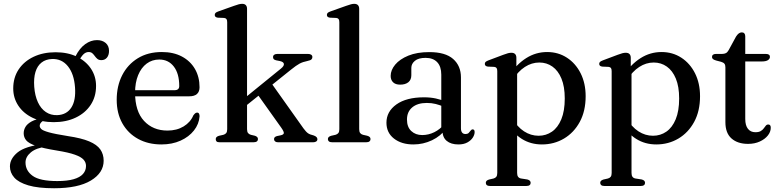

<svg xmlns="http://www.w3.org/2000/svg" viewBox="-20 -758 4157 1023"><path d="M342.4 -32.8Q271.8 -44 240 -53.1Q208.2 -62.1 199.9 -70.5Q191.6 -78.9 191.6 -87.3Q191.6 -97.2 199.2 -105.6Q206.8 -114 225.5 -122.7L211.8 -129.7Q171.2 -123.4 148.2 -110.8Q125.2 -98.1 115.7 -81.9Q106.2 -65.7 106.2 -47.9Q106.2 -26.5 119.7 -10.2Q133.3 6 171.6 19.2Q209.9 32.3 284.2 44.3Q345.3 54.2 378.7 66.1Q412.1 77.9 425.2 92.6Q438.3 107.2 438.3 126.1Q438.3 150.9 422.1 169Q405.9 187.2 372.1 196.9Q338.3 206.7 285.3 206.7Q192.4 206.7 154.2 179.1Q115.9 151.6 115.9 107.6Q115.9 77.8 144.2 54Q172.4 30.2 227.4 23.3L216.7 8.4Q113.8 21 73.3 54.4Q32.9 87.8 32.9 128.8Q32.9 161.9 56.1 188.2Q79.4 214.4 131.1 229.7Q182.8 245 268.2 245Q396 245 464.2 203.9Q532.3 162.8 532.3 98.4Q532.3 63.7 514.5 38.2Q496.7 12.8 455.3 -4.7Q413.8 -22.2 342.4 -32.8ZM366 -428 393.2 -422.3Q412.8 -457.8 425.2 -469.3Q437.6 -480.8 452.1 -480.8Q464.6 -480.8 471.9 -474.3Q479.2 -467.7 485.2 -459.2Q491.1 -450.7 498.9 -444.2Q506.7 -437.6 520.1 -437.6Q538.8 -437.6 549.9 -451.1Q560.9 -464.6 560.9 -487Q560.9 -513.5 543.2 -528.9Q525.4 -544.3 496.8 -544.3Q464.1 -544.3 434.3 -523Q404.5 -501.7 382.8 -459.1ZM491.8 -300Q491.8 -351 464.9 -391.7Q438 -432.3 389.7 -456Q341.3 -479.6 276.1 -479.6Q209.9 -479.6 158.9 -455.4Q107.9 -431.1 79.2 -387.8Q50.5 -344.4 50.5 -286.7Q50.5 -236.2 77.4 -195.3Q104.3 -154.4 152.9 -130.8Q201.5 -107.1 266.2 -107.1Q332.6 -107.1 383.5 -131.4Q434.4 -155.6 463.1 -199.1Q491.8 -242.6 491.8 -300ZM257.1 -443.6Q308.9 -445.6 341.7 -405.1Q374.5 -364.5 379.7 -292.6Q384.9 -223.4 360.1 -185Q335.3 -146.5 285 -144.5Q250.7 -143.3 224.3 -161.1Q197.8 -178.9 181.9 -213.4Q166 -247.9 162.4 -295.5Q159 -341.8 168.9 -374.4Q178.8 -407.1 201.3 -424.7Q223.7 -442.4 257.1 -443.6Z M1043.2 -292.9Q1043.2 -269.6 1029.5 -257.2Q1015.7 -244.9 989.2 -244.9H669.3V-277.4H909.9Q935 -277.4 935 -299.5Q935 -366.1 906.1 -403.4Q877.2 -440.8 828.6 -440.8Q790.4 -440.8 761.4 -419.1Q732.4 -397.4 716.1 -357.8Q699.7 -318.1 699.7 -264.5Q699.7 -165.1 747.5 -113.7Q795.2 -62.3 872.5 -62.3Q922 -62.3 958.5 -84.5Q994.9 -106.7 1010.1 -143.2Q1016.5 -151.7 1020.9 -154.9Q1025.2 -158 1030.4 -158Q1037.4 -158 1040.5 -152.1Q1043.6 -146.1 1043.3 -137.9Q1040.3 -97 1013.5 -62.9Q986.7 -28.8 942 -8.6Q897.2 11.6 840.1 11.6Q769.6 11.6 715.8 -17.9Q662 -47.4 631.9 -100.9Q601.8 -154.4 601.8 -226.3Q601.8 -299.7 631 -357.1Q660.2 -414.4 714.2 -447.6Q768.2 -480.8 842.4 -480.8Q904 -480.8 949.1 -456.9Q994.2 -432.9 1018.7 -390.6Q1043.2 -348.3 1043.2 -292.9Z M1149.5 0Q1137.9 0 1133.7 -4.6Q1129.5 -9.1 1129.5 -16.8Q1129.5 -23.2 1133.7 -27.6Q1138 -31.9 1146.8 -34.5L1170.4 -39.8Q1180.3 -42.7 1185.4 -49.3Q1190.5 -55.9 1190.5 -69.6V-639.7Q1190.5 -651.2 1186.7 -656.3Q1182.9 -661.4 1174.1 -662.4L1140.3 -663.8Q1131.6 -665.2 1127.9 -668.8Q1124.2 -672.5 1124.2 -678.3Q1124.2 -684.9 1128.4 -689.2Q1132.7 -693.5 1144.1 -697.5L1226.3 -726.7Q1242.2 -732.5 1252.3 -735.1Q1262.3 -737.6 1270.4 -737.6Q1283.3 -737.6 1289.8 -730.6Q1296.3 -723.5 1296.3 -711.2V-69.9Q1296.3 -56.2 1301.4 -49.4Q1306.5 -42.6 1316.4 -39.8L1338.4 -34.6Q1354.3 -29.3 1354.3 -17.6Q1354.3 0 1330.8 0ZM1262.4 -218.3 1477.1 -392.7Q1494.1 -406.5 1492.6 -417.4Q1491.1 -428.3 1471.4 -432.7L1451.1 -436.7Q1441.7 -439.1 1438.3 -443.1Q1434.8 -447.1 1434.8 -453.8Q1434.8 -461.8 1440.8 -466.2Q1446.8 -470.6 1457.3 -470.6H1622Q1632.4 -470.6 1638.4 -466.2Q1644.4 -461.7 1644.4 -454.1Q1644.4 -446.5 1639.4 -441.5Q1634.3 -436.5 1618.2 -433.1Q1593.5 -428.3 1576 -418.9Q1558.5 -409.5 1530.1 -386.6L1273.1 -180.5ZM1419.9 -323.4 1597 -73.9Q1611 -54.9 1621.1 -48Q1631.1 -41 1651.5 -36.3Q1661.8 -32.5 1666.5 -27.5Q1671.1 -22.5 1671.1 -16.1Q1671.1 -8.7 1665.1 -4.4Q1659.1 0 1648.9 0H1461Q1451.3 0 1445.7 -4.6Q1440.1 -9.1 1440.1 -16.6Q1440.1 -22.4 1443.5 -26.4Q1446.8 -30.3 1455.4 -32.9L1474.5 -36.9Q1491.2 -40.2 1492.2 -48.6Q1493.3 -57 1478.2 -78.2L1347.1 -262.3Z M1893.8 -711.2V-69.9Q1893.8 -56.2 1898.9 -49.3Q1904 -42.4 1913.9 -39.8L1936.3 -34.8Q1945.4 -32.2 1949.8 -27.9Q1954.2 -23.5 1954.2 -16.8Q1954.2 -9.1 1948.5 -4.6Q1942.8 0 1930.9 0H1749.7Q1738.1 0 1732.5 -4.6Q1727 -9.1 1727 -16.8Q1727 -23.2 1731.2 -27.6Q1735.5 -31.9 1744.3 -34.5L1767.9 -39.8Q1777.8 -42.7 1782.9 -49.3Q1788 -55.9 1788 -69.6V-639.7Q1788 -651.2 1784.2 -656.3Q1780.4 -661.4 1771.6 -662.4L1737.8 -663.8Q1729.1 -665.2 1725.4 -668.8Q1721.7 -672.5 1721.7 -678.3Q1721.7 -684.9 1725.9 -689.2Q1730.2 -693.5 1741.6 -697.5L1823.8 -726.7Q1840.3 -732.7 1850.3 -735.2Q1860.2 -737.6 1867.1 -737.6Q1880.6 -737.6 1887.2 -730.6Q1893.8 -723.5 1893.8 -711.2Z M2337.6 -61.9V-71.9L2331.2 -75.1V-360.3Q2331.2 -403.6 2309.4 -426.7Q2287.6 -449.7 2247.6 -449.7Q2209.7 -449.7 2190.7 -434Q2171.6 -418.3 2171.6 -396.4V-357.2Q2171.6 -332.9 2155.8 -319.9Q2139.9 -307 2111.9 -307Q2087.4 -307 2074.4 -319.6Q2061.5 -332.3 2061.5 -353.6Q2061.5 -384.5 2085.6 -413.6Q2109.8 -442.7 2155.8 -461.6Q2201.8 -480.4 2267.5 -480.4Q2352.8 -480.4 2394.4 -443.8Q2436 -407.1 2436 -345.5V-75Q2436 -58.9 2442.3 -51.5Q2448.5 -44 2459.4 -44Q2471.8 -44 2477.2 -49.7Q2482.6 -55.4 2486.5 -60.8Q2489.1 -64 2491.8 -66.4Q2494.5 -68.7 2498.6 -68.7Q2503.8 -68.7 2506.4 -64.9Q2508.9 -61 2508.9 -54.5Q2508.9 -40 2499.1 -24.8Q2489.2 -9.5 2470.1 1Q2450.9 11.6 2422.5 11.6Q2382.9 11.6 2360.2 -7.3Q2337.6 -26.1 2337.6 -61.9ZM2039 -104.1Q2039 -163.6 2092.1 -201.6Q2145.3 -239.5 2239.6 -239.5Q2273.6 -239.5 2302.1 -233.3Q2330.5 -227 2352.3 -217.1L2344.3 -189.5Q2323.6 -198.2 2301.8 -203.9Q2279.9 -209.5 2254.2 -209.5Q2204.5 -209.5 2176.5 -185.9Q2148.4 -162.3 2148.4 -121.3Q2148.4 -81.2 2171.3 -59.8Q2194.1 -38.4 2229.7 -38.4Q2263.1 -38.4 2294.2 -53.7Q2325.2 -69 2347.6 -97.2L2358.1 -73.4Q2328.4 -32.8 2281.6 -10.6Q2234.8 11.6 2182.5 11.6Q2119.1 11.6 2079 -19.8Q2039 -51.1 2039 -104.1Z M2731.3 -450.5V-389.6L2735.3 -380.8V163.1Q2735.3 176.8 2740.4 183.8Q2745.5 190.9 2755.4 192.9L2789.5 198.2Q2798.6 200.5 2803 205Q2807.4 209.5 2807.4 216.2Q2807.4 223.9 2801.7 228.4Q2796 233 2784.1 233H2591.2Q2579.6 233 2574 228.4Q2568.5 223.9 2568.5 216.2Q2568.5 209.8 2572.7 205.4Q2577 201.1 2585.8 198.5L2609.4 193.2Q2619.3 190.6 2624.4 183.8Q2629.5 177.1 2629.5 163.4V-379Q2629.5 -390.5 2625.7 -395.6Q2621.9 -400.7 2613.1 -401.7L2579.3 -403.1Q2570.6 -404.5 2566.9 -408.1Q2563.2 -411.8 2563.2 -417.6Q2563.2 -424.2 2567.4 -428.2Q2571.7 -432.2 2583.1 -436.6L2661.3 -466Q2676.8 -472 2686.8 -474.5Q2696.8 -476.9 2704.4 -476.9Q2718.1 -476.9 2724.7 -469.9Q2731.3 -462.8 2731.3 -450.5ZM2710.4 -330.7 2693.8 -357.2Q2732.3 -415.8 2783.6 -448.3Q2834.8 -480.8 2895.1 -480.8Q2954.3 -480.8 3000.7 -450.6Q3047.1 -420.4 3073.8 -367.3Q3100.4 -314.1 3100.4 -245.4Q3100.4 -166.3 3069.2 -108.7Q3037.9 -51 2985 -19.7Q2932.1 11.6 2867.2 11.6Q2807.6 11.6 2760.6 -17.7Q2713.5 -47.1 2685 -101.4L2710.1 -127Q2736.1 -81.7 2772.2 -58.2Q2808.3 -34.7 2849.7 -34.7Q2889.4 -34.7 2920.9 -56.5Q2952.5 -78.3 2970.8 -122.6Q2989.1 -166.8 2989.1 -233.2Q2989.1 -296.7 2971.5 -339.2Q2953.9 -381.7 2923.3 -403.3Q2892.8 -424.9 2853.6 -424.9Q2812.9 -424.9 2776.6 -401.3Q2740.2 -377.8 2710.4 -330.7Z M3340.8 -450.5V-389.6L3344.8 -380.8V163.1Q3344.8 176.8 3349.9 183.8Q3355 190.9 3364.9 192.9L3399 198.2Q3408.1 200.5 3412.5 205Q3416.9 209.5 3416.9 216.2Q3416.9 223.9 3411.2 228.4Q3405.5 233 3393.6 233H3200.7Q3189.1 233 3183.5 228.4Q3178 223.9 3178 216.2Q3178 209.8 3182.2 205.4Q3186.5 201.1 3195.3 198.5L3218.9 193.2Q3228.8 190.6 3233.9 183.8Q3239 177.1 3239 163.4V-379Q3239 -390.5 3235.2 -395.6Q3231.4 -400.7 3222.6 -401.7L3188.8 -403.1Q3180.1 -404.5 3176.4 -408.1Q3172.7 -411.8 3172.7 -417.6Q3172.7 -424.2 3176.9 -428.2Q3181.2 -432.2 3192.6 -436.6L3270.8 -466Q3286.3 -472 3296.3 -474.5Q3306.3 -476.9 3313.9 -476.9Q3327.6 -476.9 3334.2 -469.9Q3340.8 -462.8 3340.8 -450.5ZM3319.9 -330.7 3303.3 -357.2Q3341.8 -415.8 3393.1 -448.3Q3444.3 -480.8 3504.6 -480.8Q3563.8 -480.8 3610.2 -450.6Q3656.6 -420.4 3683.3 -367.3Q3709.9 -314.1 3709.9 -245.4Q3709.9 -166.3 3678.7 -108.7Q3647.4 -51 3594.5 -19.7Q3541.6 11.6 3476.7 11.6Q3417.1 11.6 3370.1 -17.7Q3323 -47.1 3294.5 -101.4L3319.6 -127Q3345.6 -81.7 3381.7 -58.2Q3417.8 -34.7 3459.2 -34.7Q3498.9 -34.7 3530.4 -56.5Q3562 -78.3 3580.3 -122.6Q3598.6 -166.8 3598.6 -233.2Q3598.6 -296.7 3581 -339.2Q3563.4 -381.7 3532.8 -403.3Q3502.3 -424.9 3463.1 -424.9Q3422.4 -424.9 3386.1 -401.3Q3349.7 -377.8 3319.9 -330.7Z M3822.1 -428.7 3795.9 -435.5Q3783.1 -439.1 3778.3 -443.7Q3773.6 -448.3 3773.6 -454.4Q3773.6 -462.3 3779.1 -466.5Q3784.7 -470.6 3794.2 -470.6H3825.9Q3839.3 -470.6 3847.5 -474.9Q3855.8 -479.1 3862.2 -490.6L3901.7 -563.2Q3909.2 -574.9 3916.7 -580.2Q3924.2 -585.5 3932.4 -585.5Q3941.2 -585.5 3946 -580.1Q3950.8 -574.6 3950.8 -564.7V-124.1Q3950.8 -89.7 3965.1 -71.6Q3979.4 -53.5 4004.7 -53.5Q4023.1 -53.5 4033.4 -59.7Q4043.6 -65.9 4049.4 -74.1Q4055.2 -82.3 4060.4 -88.5Q4065.6 -94.7 4073.4 -94.7Q4079.8 -94.7 4083.3 -90.6Q4086.7 -86.4 4086.7 -77.2Q4086.7 -55.7 4071.2 -36.1Q4055.7 -16.5 4028.3 -4Q4000.9 8.6 3965.7 8.6Q3910.3 8.6 3877.6 -20.2Q3845 -48.9 3845 -107.1V-399.5Q3845 -411.9 3839.9 -418.4Q3834.8 -424.9 3822.1 -428.7ZM3903.3 -430.5V-470.6H4060.9Q4071.3 -470.6 4076.8 -466.7Q4082.3 -462.8 4082.3 -455.1Q4082.3 -444.5 4071.6 -437.5Q4060.9 -430.5 4037.9 -430.5Z"/></svg>

Font: Fraunces
Style: Regular
Weight: 900
Version: Version 1.000;[b76b70a41]